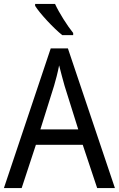

<svg xmlns="http://www.w3.org/2000/svg" viewBox="-20 -964 610 984"><path d="M262 -944H160V-934C184 -895 255 -819 299 -784H355V-795C325 -832 283 -898 262 -944ZM478 0H569L328 -716H240L0 0H91L164 -222H404ZM311 -524 381 -301H187L257 -524C265 -551 276 -592 283 -629C289 -602 305 -547 311 -524Z"/></svg>

Font: Noto Sans Devanagari SemiCondensed
Style: Regular
Weight: 400
Width: 4
Designer: Jelle Bosma - Monotype Design Team
Foundry: Monotype Imaging Inc.
Version: Version 2.004